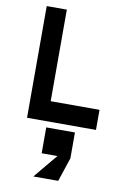

<svg xmlns="http://www.w3.org/2000/svg" viewBox="-110 -767 820 1185"><g transform="rotate(10 300.0 -175.0)"><path d="M210 -700V-126H516V0H84V-700ZM391 38V200H211V38ZM185 350 310 200 351.8 190 391 200 341 350Z"/></g></svg>

Font: Fliege Mono Thin
Style: Regular
Weight: 100
Version: Version 0.020;Glyphs 3.3 (3306)